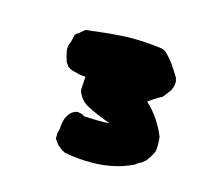

<svg xmlns="http://www.w3.org/2000/svg" viewBox="-76 -794 548 528"><g transform="rotate(20 198.0 -530.5)"><path d="M395.5 -442.4Q393.6 -433.6 390.6 -428.2Q387.7 -422.9 385.7 -418Q383.8 -416 382.8 -413.6Q381.8 -411.1 379.9 -408.2L370.1 -398.4Q359.4 -392.6 353.5 -385.7L338.9 -377.9Q313.5 -364.3 278.8 -356.4Q244.1 -348.6 202.1 -348.6Q192.4 -348.6 182.6 -349.1Q172.9 -349.6 162.1 -350.6Q151.4 -354.5 149.4 -356.4L137.7 -364.3Q127.9 -375 125 -378.9L124 -397.5Q126 -400.4 126 -405.8Q126 -411.1 126 -417Q126 -422.9 127 -430.2Q127.9 -437.5 130.9 -444.8Q133.8 -452.1 139.2 -458Q144.5 -463.9 154.3 -467.8Q168.9 -468.8 176.8 -462.9Q195.3 -463.9 213.9 -464.8Q232.4 -465.8 249 -468.8Q244.1 -470.7 239.3 -471.7Q234.4 -472.7 229.5 -474.6Q204.1 -481.4 179.7 -491.7Q155.3 -502 144.5 -527.3L143.6 -555.7V-566.4Q131.8 -566.4 128.9 -566.4Q126 -566.4 122.1 -567.4Q114.3 -568.4 106 -569.8Q97.7 -571.3 89.8 -576.2L81.1 -586.9Q74.2 -603.5 70.8 -616.2Q67.4 -628.9 73.2 -642.6L76.2 -665Q83 -671.9 84.5 -672.4Q85.9 -672.9 85.9 -673.8L99.6 -687.5Q107.4 -689.5 114.3 -690.4Q121.1 -691.4 127.9 -693.4Q165 -701.2 200.7 -706.5Q236.3 -711.9 277.3 -711.9Q287.1 -711.9 296.9 -711.9Q306.6 -711.9 317.4 -710.9L327.1 -706.1Q340.8 -695.3 353 -681.2Q365.2 -667 377.9 -649.4L381.8 -638.7V-626Q378.9 -615.2 377.4 -611.8Q376 -608.4 374 -606.4L362.3 -587.9Q351.6 -581.1 342.3 -573.7Q333 -566.4 326.2 -560.5Q348.6 -543 364.7 -522.5Q380.9 -502 391.6 -480.5L394.5 -461.9Z"/></g></svg>

Font: Permanent Marker
Style: Regular
Weight: 400
Designer: Font Diner, Inc
Foundry: Font Diner, Inc
Version: Version 1.001